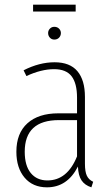

<svg xmlns="http://www.w3.org/2000/svg" viewBox="-20 -800 478 830"><path d="M307.1 -779.8V-750H123V-779.8ZM188 -657.2Q188 -668 195.6 -676Q203.1 -684.1 214.8 -684.1Q227.5 -684.1 235.4 -676Q243.2 -668 243.2 -657.2Q243.2 -645.5 235.4 -637.2Q227.5 -628.9 214.8 -628.9Q203.1 -628.9 195.6 -637.2Q188 -645.5 188 -657.2ZM347.2 -91.8Q347.2 -57.6 355.5 -40.3Q363.8 -22.9 382.8 -14.2L375 9.8Q346.2 0.5 332.3 -20.5Q318.4 -41.5 316.9 -80.1Q271 9.8 183.1 9.8Q121.6 9.8 86.2 -32.2Q50.8 -74.2 50.8 -144Q50.8 -224.1 98.6 -267.1Q146.5 -310.1 231.9 -310.1H313V-377.9Q313 -439.5 289.6 -470.2Q266.1 -501 213.9 -501Q158.2 -501 94.2 -471.2L82 -496.1Q149.9 -530.8 215.8 -530.8Q282.2 -530.8 314.7 -492.2Q347.2 -453.6 347.2 -380.9ZM185.1 -20Q271 -20 313 -124V-280.8H234.9Q86.9 -280.8 86.9 -144Q86.9 -84 113 -52Q139.2 -20 185.1 -20Z"/></svg>

Font: Fira Sans Compressed UltraLight
Style: Regular
Weight: 200
Width: 1
Designer: Carrois Corporate & Edenspiekermann AG
Foundry: Carrois Corporate GbR & Edenspiekermann AG
Version: Version 4.203;PS 004.203;hotconv 1.0.88;makeotf.lib2.5.64775